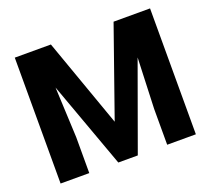

<svg xmlns="http://www.w3.org/2000/svg" viewBox="-121 -865 1117 1019"><g transform="rotate(-20 437.5 -355.5)"><path d="M56 0H218V-202L205 -488L382 0H492L669 -489L658 -202V0H820V-711H614L438 -210L260 -711H56Z"/></g></svg>

Font: Aerodynamic
Style: Bd
Weight: 500
Designer: Google
Version: Version 2.000980; 2014